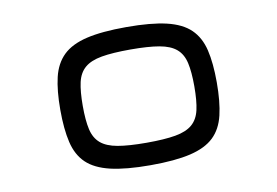

<svg xmlns="http://www.w3.org/2000/svg" viewBox="-65 -755 1130 783"><g transform="rotate(-10 500.0 -363.0)"><path d="M500 -77Q398 -77 334.5 -92Q271 -107 236.5 -140Q202 -173 189 -228Q176 -283 176 -363Q176 -443 189 -497.5Q202 -552 236.5 -585.5Q271 -619 334.5 -634Q398 -649 500 -649Q602 -649 665.5 -634Q729 -619 763.5 -585.5Q798 -552 811 -497.5Q824 -443 824 -363Q824 -283 811 -228Q798 -173 763.5 -140Q729 -107 665.5 -92Q602 -77 500 -77ZM500 -170Q574 -170 619.5 -178Q665 -186 689.5 -207Q714 -228 722.5 -265.5Q731 -303 731 -363Q731 -423 722.5 -460.5Q714 -498 689.5 -519Q665 -540 619.5 -548Q574 -556 500 -556Q426 -556 380.5 -548Q335 -540 310.5 -519Q286 -498 277.5 -460.5Q269 -423 269 -363Q269 -303 277.5 -265.5Q286 -228 310.5 -207Q335 -186 380.5 -178Q426 -170 500 -170Z"/></g></svg>

Font: Zen Maru Gothic Medium
Style: Regular
Weight: 500
Designer: Yoshimichi Ohira
Foundry: Positype
Version: Version 1.001